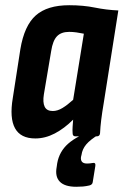

<svg xmlns="http://www.w3.org/2000/svg" viewBox="-20 -522 473 735"><path d="M115 8Q59 8 37.5 -31Q16 -70 29 -147L58 -334Q73 -424 117 -463Q161 -502 245 -502Q299 -502 343 -493Q387 -484 433 -482L377 -127Q371 -92 367.5 -63.5Q364 -35 363 -12Q362 0 350 0H269Q258 0 258 -12Q257 -24 258 -37.5Q259 -51 260 -64Q226 -30 189.5 -11Q153 8 115 8ZM182 -97Q200 -97 219 -108.5Q238 -120 260 -140L301 -393Q287 -396 272.5 -398Q258 -400 245 -400Q214 -400 198 -383Q182 -366 176 -327L148 -161Q143 -130 151 -113.5Q159 -97 182 -97ZM272 193Q228 193 209 173.5Q190 154 197 117L199 103Q207 58 241 28Q275 -2 341 -25L358 -7Q325 13 310 31Q295 49 292 71L290 79Q287 104 313 104Q319 104 324 103.5Q329 103 334 102Q347 99 345 113L335 175Q334 185 322 188Q309 191 297.5 192Q286 193 272 193Z"/></svg>

Font: Sofia Sans Condensed ExtraBold
Style: Italic
Weight: 800
Italic angle: -9°
Version: Version 4.100